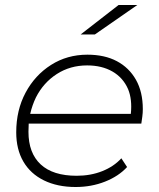

<svg xmlns="http://www.w3.org/2000/svg" viewBox="-20 -745 638 769"><path d="M283 4Q210 4 156 -22.5Q102 -49 73.5 -98Q45 -147 45 -215Q45 -304 82.5 -374Q120 -444 184.5 -485Q249 -526 330 -526Q399 -526 448 -500Q497 -474 524.5 -425.5Q552 -377 552 -308Q552 -293 550 -278Q548 -263 546 -250H95Q94 -234 94 -217Q94 -132 143 -86.5Q192 -41 287 -41Q343 -41 389.5 -59.5Q436 -78 466 -111L489 -76Q455 -39 400.5 -17.5Q346 4 283 4ZM101 -289H504Q510 -347 493 -388Q473 -434 430.5 -458.5Q388 -483 329 -483Q261 -483 207.5 -448.5Q154 -414 124 -355Q109 -324 101 -289ZM303 -607 455 -725H530L360 -607Z"/></svg>

Font: Montserrat Thin Light
Style: Italic
Weight: 300
Italic angle: -11.3°
Version: Version 9.000